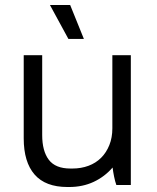

<svg xmlns="http://www.w3.org/2000/svg" viewBox="-20 -741 629 769"><path d="M250 8H257Q311 8 355 -12.5Q399 -33 431 -70Q433 -53 437 -33.5Q441 -14 446 0H504V-520H430V-227Q430 -190 418 -160Q406 -130 385 -109Q364 -88 334.5 -77Q305 -66 270 -66H262Q202 -66 175.5 -101Q149 -136 149 -200V-520H75V-187Q75 -92 118.5 -42Q162 8 250 8ZM254 -585H316L261 -721H180Z"/></svg>

Font: Fixel Variable
Style: Regular
Weight: 100
Width: 3
Designer: AlfaBravo + MacPaw
Foundry: Kyrylo Tkachov, Marchela Mozhyna, Serhii Makarenko, Maria Weinstein, Zakhar Kryvoshyya
Version: Version 1.211